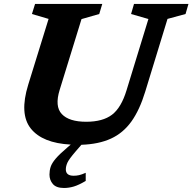

<svg xmlns="http://www.w3.org/2000/svg" viewBox="-20 -727 982 980"><path d="M316 137.5Q316 170 356 170Q370.5 170 383.8 167Q397 164 417.5 155V196.5Q382 217.5 356.8 225Q331.5 232.5 306.5 232.5Q267 232.5 249.8 212.2Q232.5 192 232.5 164Q232.5 143.5 238.5 124.8Q244.5 106 264 83Q283.5 60 323.5 26L341 11Q196.5 3.5 137.2 -71Q78 -145.5 124 -294.5L228 -630.5L143 -655.5L159 -707H502L486.5 -655.5L396 -629.5L284.5 -268Q258.5 -184 295.5 -144.8Q332.5 -105.5 420 -105.5Q504.5 -105.5 551.8 -141.5Q599 -177.5 626 -266.5L737.5 -630L649 -655.5L664 -707H942L927 -655.5L835 -630.5L721.5 -260Q693 -166 650.8 -107Q608.5 -48 546.2 -19.5Q484 9 395.5 12L366 46Q332 85.5 324 103.5Q316 121.5 316 137.5Z"/></svg>

Font: Newsreader Caption SemiBold
Style: Italic
Weight: 600
Italic angle: -17°
Designer: Hugues Gentile
Foundry: Production Type
Version: Version 1.001